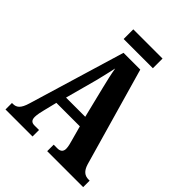

<svg xmlns="http://www.w3.org/2000/svg" viewBox="-235 -980 1110 1110"><g transform="rotate(45 320.0 -425.0)"><path d="M200 -771H439V-850H200ZM5 0H226V-53H189C163 -53 155 -67 155 -90C155 -109 162 -138 166 -154L186 -235H378L404 -140C408 -127 414 -104 414 -87C414 -62 397 -53 377 -53H346V0H640V-53H631C600 -53 578 -69 565 -112L393 -714H256L79 -125C62 -66 41 -53 12 -53H5ZM204 -296 257 -492C267 -532 277 -575 286 -616C293 -574 303 -532 314 -487L361 -296Z"/></g></svg>

Font: Noto Serif Devanagari ExtraCondensed ExtraBold
Style: Regular
Weight: 800
Width: 2
Designer: Universal Thirst, Indian Type Foundry and the Monotype Design Team
Foundry: Monotype Imaging Inc.
Version: Version 2.004